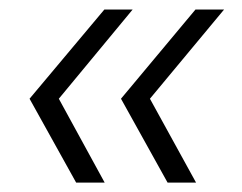

<svg xmlns="http://www.w3.org/2000/svg" viewBox="-20 -497 514 408"><path d="M336.1 -109 237.1 -287.2 395.4 -476.8H456.2L298.6 -287.2L396.6 -109ZM141.8 -109 42.8 -287.2 201.8 -476.8H261.9L105 -287.2L202.4 -109Z"/></svg>

Font: Alumni Sans SC Thin
Style: Italic
Weight: 100
Italic angle: -8°
Designer: Robert E. Leuschke
Foundry: Robert E. Leuschke
Version: Version 1.016